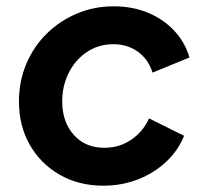

<svg xmlns="http://www.w3.org/2000/svg" viewBox="-20 -576 660 608"><path d="M307 12Q229 12 168.5 -23Q108 -58 74 -118Q40 -178 40 -255Q40 -318 63 -373Q86 -428 127.5 -469Q169 -510 223.5 -533Q278 -556 340 -556Q400 -556 449 -535.5Q498 -515 532 -478.5Q566 -442 580 -394L463 -346Q450 -388 417 -412Q384 -436 339 -436Q291 -436 254 -410.5Q217 -385 197 -344Q177 -303 177 -255Q177 -190 213.5 -149Q250 -108 310 -108Q358 -108 395.5 -133.5Q433 -159 452 -201L563 -146Q544 -99 506 -63.5Q468 -28 417 -8Q366 12 307 12Z"/></svg>

Font: Plus Jakarta Sans
Style: Bold Italic
Weight: 700
Italic angle: -8°
Designer: Gumpita Rahayu
Foundry: Tokotype
Version: Version 2.071; ttfautohint (v1.8.4.7-5d5b);gftools[0.9.29]